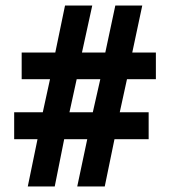

<svg xmlns="http://www.w3.org/2000/svg" viewBox="-20 -671 612 691"><path d="M80 0H177L211 -170H294L258 0H357L392 -170H515V-267H411L437 -386H541V-482H456L492 -651H395L359 -482H275L312 -651H214L179 -482H58V-386H160L134 -267H31V-170H115ZM230 -267 256 -386H341L314 -267Z"/></svg>

Font: Noto Sans Telugu Condensed
Style: Bold
Weight: 700
Width: 3
Designer: Jelle Bosma - Monotype Design Team
Foundry: Monotype Imaging Inc.
Version: Version 2.005